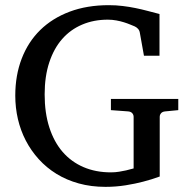

<svg xmlns="http://www.w3.org/2000/svg" viewBox="-20 -707 735 743"><path d="M619.1 -275.9Q608.4 -274.9 603.3 -268.8Q598.1 -262.7 598.1 -254.9V-23.9Q567.9 -12.7 533.7 -3.9Q504.4 3.9 466.6 10Q428.7 16.1 388.2 16.1Q332.5 16.1 284.9 2.9Q237.3 -10.3 198.5 -34.2Q159.7 -58.1 129.9 -91.1Q100.1 -124 79.8 -163.1Q59.6 -202.1 49.3 -246.3Q39.1 -290.5 39.1 -336.9Q39.1 -415.5 64 -480.2Q88.9 -544.9 135.7 -590.8Q182.6 -636.7 249.8 -661.9Q316.9 -687 400.9 -687Q429.2 -687 454.8 -683.8Q480.5 -680.7 504.4 -675.8Q528.3 -670.9 551.3 -664.8Q574.2 -658.7 597.2 -652.8V-491.2H537.1L521 -581.1Q519.5 -589.8 513.7 -595.9Q507.8 -602.1 501 -605Q493.7 -607.9 483.2 -612.3Q472.7 -616.7 459.5 -620.8Q446.3 -625 430.4 -627.9Q414.6 -630.9 397 -630.9Q342.8 -630.9 297.9 -611.8Q252.9 -592.8 220.7 -556.2Q188.5 -519.5 170.7 -465.6Q152.8 -411.6 152.8 -341.8Q152.8 -270 170.9 -213.9Q189 -157.7 222.4 -119.1Q255.9 -80.6 303.2 -60.3Q350.6 -40 409.2 -40Q425.8 -40 440.9 -42.5Q456.1 -44.9 467.8 -47.6Q479.5 -50.3 487.3 -52.7Q495.1 -55.2 497.1 -55.2V-254.9Q497.1 -262.7 491.9 -268.8Q486.8 -274.9 476.1 -275.9L409.2 -280.8V-324.2H669.9V-280.8Z"/></svg>

Font: Charis SIL CyrE
Style: Regular
Weight: 400
Foundry: SIL International
Version: Version 5.000